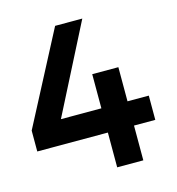

<svg xmlns="http://www.w3.org/2000/svg" viewBox="-105 -790 810 880"><g transform="rotate(-15 300.0 -350.0)"><path d="M568 -280V-165H467V0H343V-165H8V-264L236 -700H365L151 -280H343V-442H467V-280Z"/></g></svg>

Font: Montserrat Medium
Style: Regular
Weight: 500
Designer: Julieta Ulanovsky
Foundry: Julieta Ulanovsky
Version: Version 6.001